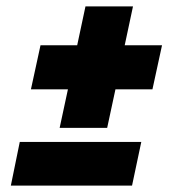

<svg xmlns="http://www.w3.org/2000/svg" viewBox="-20 -596 547 602"><path d="M167 -195 193 -316H77L107 -454H222L248 -576H397L371 -454H488L458 -316H342L316 -195ZM14 -14 42 -151H423L394 -14Z"/></svg>

Font: Saira Semi Condensed Black
Style: Italic
Weight: 900
Width: 4
Italic angle: -12°
Designer: Hector Gatti with collaboration of the Omnibus-Type team
Foundry: Omnibus-Type
Version: Version 1.001; ttfautohint (v1.8)